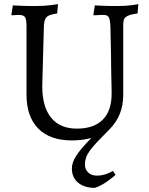

<svg xmlns="http://www.w3.org/2000/svg" viewBox="-20 -666 721 927"><path d="M538 178Q524 191 507 203Q493 214 475 224.5Q457 235 438 241Q387 241 357 216Q327 191 327 147Q327 119 348 86Q369 53 421 0Q379 12 327 12Q221 12 164.5 -45.5Q108 -103 108 -209V-540Q108 -572 101 -583Q94 -594 71 -594Q66 -594 60 -593.5Q54 -593 49 -593Q43 -592 37 -592L35 -596L42 -640Q63 -639 84 -638Q101 -637 121 -637Q141 -637 155 -637Q171 -637 189.5 -638Q208 -639 224 -641Q242 -643 260 -646L256 -601Q237 -598 225 -594.5Q213 -591 206 -584.5Q199 -578 196 -568Q193 -558 192 -544L184 -250Q184 -150 227 -97.5Q270 -45 351 -45Q433 -45 476 -88Q519 -131 519 -214Q519 -227 518.5 -248Q518 -269 517.5 -294.5Q517 -320 516.5 -348Q516 -376 516 -403Q514 -467 513 -540Q512 -558 510 -568.5Q508 -579 504 -584.5Q500 -590 493.5 -592Q487 -594 476 -594Q471 -594 464 -593.5Q457 -593 450 -593Q442 -592 433 -592L431 -596L438 -640Q459 -639 480 -638Q497 -637 517 -637Q537 -637 551 -637Q567 -637 584.5 -638Q602 -639 616 -641Q633 -643 648 -646L644 -601Q622 -598 608.5 -594Q595 -590 587.5 -584Q580 -578 577.5 -568.5Q575 -559 575 -544V-208Q575 -108 509 -42Q473 -6 449.5 19Q426 44 413 62.5Q400 81 395 96.5Q390 112 390 128Q390 152 406 167Q422 182 448 182Q462 182 476 179Q490 176 501 171Q513 166 525 159Z"/></svg>

Font: Alegreya
Style: Regular
Weight: 400
Designer: Juan Pablo del Peral
Foundry: Juan Pablo del Peral
Version: Version 1.003